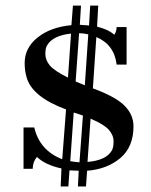

<svg xmlns="http://www.w3.org/2000/svg" viewBox="-20 -612 546 696"><path d="M113.9 -43.1Q98.6 -25 98.6 0H65.3V-150H104.2Q123.6 -66.7 205.6 -34.7L219.4 -215.3Q95.8 -261.1 76.4 -331.9Q69.4 -355.6 69.4 -383.3Q69.4 -438.9 116.7 -476.4Q163.9 -513.9 238.9 -520.8L244.4 -591.7H273.6L269.4 -522.2L286.1 -520.8Q294.4 -520.8 302.8 -519.4L306.9 -591.7H336.1L331.9 -515.3Q372.2 -505.6 394.4 -486.1Q402.8 -498.6 402.8 -513.9H438.9V-377.8H402.8Q394.4 -450 329.2 -477.8L316.7 -291.7Q400 -261.1 431.9 -228.5Q463.9 -195.8 463.9 -154.2Q463.9 -79.2 416 -38.9Q368.1 1.4 295.8 6.9L291.7 63.9H262.5L265.3 6.9Q244.4 5.6 231.9 5.6L227.8 63.9H200L202.8 -1.4Q144.4 -13.9 113.9 -43.1ZM254.2 -316.7 287.5 -302.8 300 -487.5Q281.9 -491.7 266.7 -491.7ZM237.5 -490.3Q172.2 -483.3 151.4 -448.6Q144.4 -438.9 144.4 -416.7Q144.4 -394.4 160.4 -375Q176.4 -355.6 226.4 -330.6ZM234.7 -27.8Q250 -25 268.1 -23.6L280.6 -193.1L251.4 -202.8Q248.6 -204.2 247.2 -204.2ZM297.2 -25Q363.9 -30.6 384.7 -65.3Q391.7 -76.4 391.7 -99.3Q391.7 -122.2 374.3 -141.7Q356.9 -161.1 308.3 -181.9Z"/></svg>

Font: Sree Krushnadevaraya
Style: Regular
Weight: 400
Designer: Purushoth Kumar Guthula
Foundry: Andhrapradesh Society for Knowledge Networks
Version: Version 1.0.5; ttfautohint (v1.2.42-39fb)